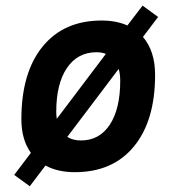

<svg xmlns="http://www.w3.org/2000/svg" viewBox="-20 -600 626 680"><path d="M85.4 59.6 30.3 19.5 89.4 -58.6Q55.7 -105.5 55.7 -177.7Q55.7 -342.8 130.9 -435.1Q206.1 -527.3 339.8 -527.3Q391.6 -527.3 431.2 -509.8L484.9 -580.1L540 -540L486.3 -469.2Q529.3 -418.9 529.3 -335Q529.3 -172.4 454.3 -81.3Q379.4 9.8 245.1 9.8Q184.6 9.8 141.1 -13.7ZM266.6 -102.5Q332 -102.5 368.9 -158.4Q405.8 -214.4 405.8 -314Q405.8 -337.4 400.4 -356L218.3 -115.2Q238.3 -102.5 266.6 -102.5ZM181.2 -179.2 355 -409.2Q340.3 -415 321.8 -415Q254.9 -415 217 -359.1Q179.2 -303.2 179.2 -203.6Q179.2 -190.9 181.2 -179.2Z"/></svg>

Font: Cascadia Code NF SemiBold
Style: Italic
Weight: 600
Italic angle: -10°
Monospace: yes
Designer: Aaron Bell
Foundry: Saja Typeworks
Version: Version 2404.023; ttfautohint (v1.8.4)